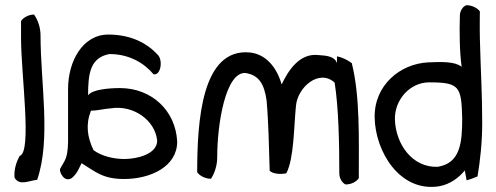

<svg xmlns="http://www.w3.org/2000/svg" viewBox="-20 -678 1910 739"><path d="M136 -542C136 -359 177 -142 123 14C89 18 55 38 36 6C33 -27 44 -57 56 -78C104 -92 61 -391 61 -531V-597C69 -610 90 -622 111 -622C125 -603 136 -573 136 -542Z M662 -133C662 -37 560 11 457 11C375 11 346 -18 294 -50C282 -27 279 -13 257 7C226 27 208 -18 211 -27C227 -60 240 -61 242 -130V-336C242 -442 298 -545 397 -545C482 -545 546 -513 588 -466C607 -447 600 -387 571 -392C536 -434 479 -470 401 -470C328 -456 319 -397 319 -311C334 -334 401 -339 442 -339C563 -339 656 -253 662 -133ZM585 -137C577 -215 494 -275 406 -261C379 -259 355 -252 330 -252C309 -198 316 -150 340 -100C368 -79 413 -66 459 -66C506 -66 585 -84 585 -137Z M1361 8C1352 21 1333 32 1310 32C1297 26 1286 9 1286 -11C1286 -132 1283 -266 1268 -360C1208 -415 1124 -341 1119 -269C1111 -192 1112 -68 1082 -11C1060 -6 1028 -9 1018 -21C1015 -111 1014 -202 1006 -292C997 -354 977 -389 925 -397C849 -402 816 -204 816 -72C816 -40 805 -9 792 10C769 10 748 -2 739 -15C739 -208 755 -494 942 -476C1006 -469 1046 -416 1064 -353C1088 -403 1131 -475 1206 -466C1238 -464 1268 -461 1277 -435V-461C1297 -458 1321 -445 1334 -435C1366 -307 1361 -148 1361 8Z M1836 -204C1836 -129 1828 -59 1818 1C1802 8 1788 13 1776 16L1769 -22C1747 5 1714 31 1670 39C1519 63 1424 -95 1422 -226C1420 -350 1520 -433 1629 -438C1680 -440 1730 -442 1757 -421C1749 -473 1748 -558 1750 -617C1750 -636 1761 -653 1775 -658C1797 -658 1818 -647 1827 -634C1827 -634 1826 -571 1827 -531C1830 -403 1836 -325 1836 -204ZM1759 -222C1756 -345 1749 -361 1632 -361C1557 -361 1498 -293 1500 -218C1503 -123 1567 -32 1665 -36C1751 -50 1759 -127 1759 -222Z"/></svg>

Font: Snowfall
Style: Rev
Weight: 400
Designer: Jasper
Foundry: Cannot Into Space Fonts
Version: Version 0.9